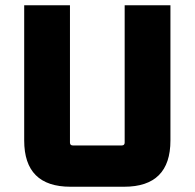

<svg xmlns="http://www.w3.org/2000/svg" viewBox="-20 -710 740 730"><path d="M72 -176V-690H246V-168Q246 -157 257 -157H443Q454 -157 454 -168V-690H628V-176Q628 0 452 0H248Q72 0 72 -176Z"/></svg>

Font: Oxanium ExtraBold
Style: Regular
Weight: 800
Designer: Severin Meyer
Version: Version 2.000